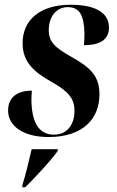

<svg xmlns="http://www.w3.org/2000/svg" viewBox="-20 -566 490 807"><path d="M184 10C330 10 398 -68 398 -169C398 -246 361 -282 280 -327C211 -366 185 -390 185 -439C185 -498 218 -536 265 -536C316 -536 333 -499 335 -426C335 -411 334 -394 333 -376C396 -376 438 -397 438 -450C438 -500 401 -546 276 -546C146 -546 75 -480 75 -385C75 -307 120 -265 193 -224C266 -183 293 -154 293 -100C293 -41 261 0 207 0C149 0 113 -42 112 -148C112 -159 113 -172 114 -185C55 -185 14 -159 14 -101C14 -35 80 10 184 10ZM74 213V221H86C125 183 192 111 221 71L224 61H113C102 110 90 159 74 213Z"/></svg>

Font: Noto Serif Display Condensed
Style: Bold Italic
Weight: 700
Width: 3
Italic angle: -12°
Designer: Monotype Design Team
Foundry: Monotype Imaging Inc.
Version: Version 2.009